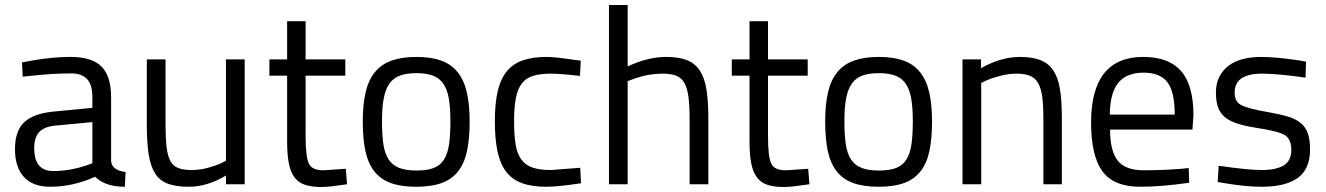

<svg xmlns="http://www.w3.org/2000/svg" viewBox="-20 -738 5310 769"><path d="M425 -349V-93Q428 -56 483 -49L480 10Q401 10 361 -30Q272 10 181 10Q112 10 76 -29Q40 -68 40 -141Q40 -214 77 -248.5Q114 -283 193 -291L350 -306V-349Q350 -400 328 -422Q306 -444 268 -444Q228 -444 186.5 -441.5Q145 -439 102 -434L71 -431L68 -488Q175 -510 263 -510Q348 -510 386.5 -471.5Q425 -433 425 -349ZM117 -145Q117 -53 193 -53Q260 -53 327 -76L350 -84V-249L202 -235Q157 -231 137 -209Q117 -187 117 -145Z M885 -94V-500H960V0H885V-35Q810 10 737 10Q686 10 653 -2Q620 -14 601.5 -43Q583 -72 575.5 -119.5Q568 -167 568 -239V-500H643V-240Q643 -186 647 -150.5Q651 -115 662 -94Q673 -73 694 -65Q715 -57 748 -57Q781 -57 815 -66.5Q849 -76 867 -85Z M1363 -500V-435H1204V-196Q1204 -109 1217 -83Q1229 -56 1276 -56L1365 -62L1370 0Q1336 5 1310.5 8Q1285 11 1268 11Q1229 11 1202.5 2.5Q1176 -6 1160 -27Q1144 -48 1137 -83Q1130 -118 1130 -172V-435H1059V-500H1130V-653H1204V-500Z M1433 -251Q1433 -320 1444.5 -369Q1456 -418 1482 -449.5Q1508 -481 1549 -495.5Q1590 -510 1648 -510Q1706 -510 1746.5 -495.5Q1787 -481 1812.5 -449.5Q1838 -418 1849.5 -369Q1861 -320 1861 -251Q1861 -182 1850.5 -133Q1840 -84 1815 -52Q1790 -20 1749 -5Q1708 10 1647 10Q1586 10 1545 -5Q1504 -20 1479 -52Q1454 -84 1443.5 -133Q1433 -182 1433 -251ZM1510 -253Q1510 -198 1515.5 -160.5Q1521 -123 1536.5 -99.5Q1552 -76 1579 -65.5Q1606 -55 1648 -55Q1690 -55 1716.5 -65Q1743 -75 1758 -98.5Q1773 -122 1778.5 -159.5Q1784 -197 1784 -252Q1784 -307 1777.5 -344Q1771 -381 1755 -403.5Q1739 -426 1713 -435.5Q1687 -445 1648 -445Q1609 -445 1582.5 -435.5Q1556 -426 1540 -403.5Q1524 -381 1517 -344.5Q1510 -308 1510 -253Z M2170 -510Q2203 -510 2282 -498L2306 -495L2303 -434Q2224 -443 2185 -443Q2143 -443 2114.5 -434Q2086 -425 2069.5 -403Q2053 -381 2046 -344.5Q2039 -308 2039 -253Q2039 -198 2045 -160.5Q2051 -123 2067.5 -100Q2084 -77 2112.5 -67Q2141 -57 2186 -57L2304 -66L2307 -4Q2260 3 2225.5 6.5Q2191 10 2168 10Q2110 10 2070.5 -4.5Q2031 -19 2007 -50.5Q1983 -82 1972.5 -132Q1962 -182 1962 -253Q1962 -324 1973.5 -373Q1985 -422 2010 -452.5Q2035 -483 2074.5 -496.5Q2114 -510 2170 -510Z M2494 -413V0H2419V-718H2494V-472Q2575 -510 2648 -510Q2698 -510 2730.5 -497.5Q2763 -485 2782.5 -456Q2802 -427 2809.5 -380Q2817 -333 2817 -264V0H2742V-262Q2742 -314 2737.5 -349Q2733 -384 2721.5 -405Q2710 -426 2689 -434.5Q2668 -443 2635 -443Q2573 -443 2513 -420Z M3215 -500V-435H3056V-196Q3056 -109 3069 -83Q3081 -56 3128 -56L3217 -62L3222 0Q3188 5 3162.5 8Q3137 11 3120 11Q3081 11 3054.5 2.5Q3028 -6 3012 -27Q2996 -48 2989 -83Q2982 -118 2982 -172V-435H2911V-500H2982V-653H3056V-500Z M3285 -251Q3285 -320 3296.5 -369Q3308 -418 3334 -449.5Q3360 -481 3401 -495.5Q3442 -510 3500 -510Q3558 -510 3598.5 -495.5Q3639 -481 3664.5 -449.5Q3690 -418 3701.5 -369Q3713 -320 3713 -251Q3713 -182 3702.5 -133Q3692 -84 3667 -52Q3642 -20 3601 -5Q3560 10 3499 10Q3438 10 3397 -5Q3356 -20 3331 -52Q3306 -84 3295.5 -133Q3285 -182 3285 -251ZM3362 -253Q3362 -198 3367.5 -160.5Q3373 -123 3388.5 -99.5Q3404 -76 3431 -65.5Q3458 -55 3500 -55Q3542 -55 3568.5 -65Q3595 -75 3610 -98.5Q3625 -122 3630.5 -159.5Q3636 -197 3636 -252Q3636 -307 3629.5 -344Q3623 -381 3607 -403.5Q3591 -426 3565 -435.5Q3539 -445 3500 -445Q3461 -445 3434.5 -435.5Q3408 -426 3392 -403.5Q3376 -381 3369 -344.5Q3362 -308 3362 -253Z M3910 -406V0H3835V-500H3909V-465Q3990 -510 4064 -510Q4114 -510 4146.5 -497.5Q4179 -485 4198.5 -456Q4218 -427 4225.5 -380Q4233 -333 4233 -264V0H4159V-262Q4159 -314 4154.5 -349Q4150 -384 4138 -405Q4126 -426 4105 -434.5Q4084 -443 4051 -443Q4019 -443 3983.5 -433.5Q3948 -424 3929 -415Z M4712 -62 4741 -65 4743 -6Q4686 2 4637.5 6Q4589 10 4548 10Q4440 10 4395 -52.5Q4350 -115 4350 -247Q4350 -510 4559 -510Q4661 -510 4710.5 -453.5Q4760 -397 4760 -276L4756 -219H4426Q4426 -135 4456 -95.5Q4486 -56 4561 -56Q4636 -56 4712 -62ZM4425 -279H4685Q4685 -371 4655.5 -409Q4626 -447 4560 -447Q4493 -447 4459.5 -407Q4426 -367 4425 -279Z M5034 -443Q4925 -443 4925 -367Q4925 -331 4950 -318Q4976 -303 5064 -288Q5109 -280 5140 -270.5Q5171 -261 5190.5 -244.5Q5210 -228 5218.5 -203Q5227 -178 5227 -139Q5227 -61 5178 -25.5Q5129 10 5033 10Q5002 10 4965.5 6.5Q4929 3 4887 -4L4857 -9L4861 -74Q4918 -66 4961 -61.5Q5004 -57 5033 -57Q5091 -57 5121.5 -75.5Q5152 -94 5152 -138Q5152 -180 5126 -197Q5099 -213 5012 -226Q4968 -233 4937.5 -242.5Q4907 -252 4887.5 -267.5Q4868 -283 4859 -307Q4850 -331 4850 -367Q4850 -403 4863.5 -430Q4877 -457 4901 -475Q4925 -493 4958 -501.5Q4991 -510 5030 -510Q5061 -510 5099 -506.5Q5137 -503 5183 -496L5211 -491L5209 -427Q5153 -435 5109.5 -439Q5066 -443 5034 -443Z"/></svg>

Font: Sunflower Light
Style: Regular
Weight: 300
Designer: JIKJI
Foundry: JIKJI
Version: Version 1.00